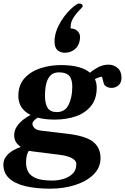

<svg xmlns="http://www.w3.org/2000/svg" viewBox="-21 -871 722 1109"><path d="M268.1 218.8Q184.6 218.8 124 203.9Q63.5 189 31 158.2Q-1.5 127.4 -1.5 79.6Q-1.5 53.2 13.9 33Q29.3 12.7 52.7 -1Q76.2 -14.6 99.1 -22.5Q80.6 -35.2 70.8 -51Q61 -66.9 61 -90.8Q61 -116.7 75.7 -139.2Q90.3 -161.6 112.3 -179.2Q134.3 -196.8 155.8 -207Q131.3 -219.2 115.5 -236.1Q99.6 -252.9 92.3 -273.4Q85 -293.9 85 -316.4Q85 -379.9 120.6 -419.2Q156.2 -458.5 212.4 -476.8Q268.6 -495.1 330.1 -495.1Q391.6 -495.1 433.3 -483.4Q475.1 -471.7 499 -450.7Q517.6 -467.8 546.1 -482.7Q574.7 -497.6 606.4 -497.6Q635.7 -497.6 658.2 -478.3Q680.7 -459 680.7 -422.4Q680.7 -392.6 663.1 -377.9Q645.5 -363.3 623.5 -363.3Q607.4 -363.3 594.5 -370.4Q581.5 -377.4 578.1 -389.6Q575.7 -398.9 573.2 -408.2Q570.8 -417.5 568.4 -426.8Q564.9 -428.7 553 -424.8Q541 -420.9 527.3 -414.1Q532.7 -402.3 535.2 -389.9Q537.6 -377.4 537.6 -363.8Q537.6 -300.3 505.1 -259.5Q472.7 -218.8 418 -199.5Q363.3 -180.2 295.4 -180.2Q266.6 -180.2 241.9 -183.1Q217.3 -186 196.8 -191.4Q185.1 -184.1 175.8 -174.8Q166.5 -165.5 166.5 -156.2Q166.5 -143.1 178 -131.3Q189.5 -119.6 217.8 -116.2L366.7 -98.6Q474.6 -85.9 517.1 -51.8Q559.6 -17.6 559.6 42.5Q559.6 97.2 519.5 136.7Q479.5 176.3 413.3 197.5Q347.2 218.8 268.1 218.8ZM307.1 -223.6Q355 -223.6 375.7 -266.6Q396.5 -309.6 396.5 -370.1Q396.5 -413.6 378.7 -433.3Q360.8 -453.1 319.3 -453.1Q288.6 -453.1 271 -435.5Q253.4 -418 246.1 -387.5Q238.8 -356.9 238.8 -317.9Q238.8 -272.9 253.9 -248.3Q269 -223.6 307.1 -223.6ZM280.8 171.9Q314.9 171.9 346.9 162.1Q378.9 152.3 399.4 131.3Q419.9 110.4 419.9 77.1Q419.9 62.5 407.7 51.8Q395.5 41 373.8 33.7Q352.1 26.4 322.3 22.9L169.9 3.9Q163.6 2.9 157.5 2Q151.4 1 146 0Q137.2 11.7 133.3 29.3Q129.4 46.9 129.4 68.8Q129.4 99.1 142.6 122.6Q155.8 146 188.7 158.9Q221.7 171.9 280.8 171.9ZM353.5 -566.4Q327.6 -566.4 310.8 -581.5Q293.9 -596.7 293.9 -631.8Q293.9 -644.5 295.9 -656.7Q300.8 -688.5 315.2 -718.5Q329.6 -748.5 348.9 -774.4Q368.2 -800.3 388.4 -819.3Q408.7 -838.4 425.8 -848.1Q430.2 -850.6 437 -850.6Q444.3 -850.6 450.4 -847.2Q456.5 -843.8 456.5 -836.9Q456.5 -829.6 445.3 -819.8Q438 -813.5 425.8 -799.3Q413.6 -785.2 402.6 -767.6Q391.6 -750 388.7 -732.4Q387.7 -726.1 387.2 -720Q386.7 -713.9 386.7 -707Q399.9 -707 412.4 -701.4Q424.8 -695.8 433.1 -684.3Q441.4 -672.9 441.4 -654.8Q441.4 -651.9 441.2 -648.9Q440.9 -646 440.4 -643.1Q435.5 -605.5 410.6 -585.9Q385.7 -566.4 353.5 -566.4Z"/></svg>

Font: Gelasio
Style: Italic
Weight: 400
Italic angle: -8.5°
Designer: Eben Sorkin
Foundry: Eben Sorkin
Version: Version 1.008